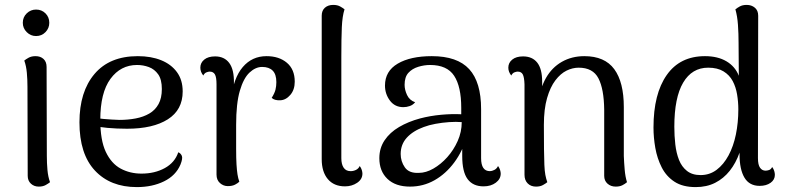

<svg xmlns="http://www.w3.org/2000/svg" viewBox="-20 -750 3207 783"><path d="M127 -603Q105 -603 89 -619Q73 -635 73 -657Q73 -680 89 -695.5Q105 -711 127 -711Q150 -711 165.5 -695.5Q181 -680 181 -657Q181 -635 165.5 -619Q150 -603 127 -603ZM171 -114Q171 -85 173.5 -57Q176 -29 184 -7Q178 -2 166.5 4.5Q155 11 138 11Q119 11 106 -1Q93 -13 93 -33L92 -396Q92 -425 89.5 -453Q87 -481 79 -503Q85 -508 96.5 -514.5Q108 -521 125 -521Q145 -521 157.5 -509.5Q170 -498 170 -477Z M538 13Q430 13 367 -54.5Q304 -122 304 -251Q304 -376 365.5 -448.5Q427 -521 542 -521Q596 -521 637 -504.5Q678 -488 701.5 -456Q725 -424 725 -377Q725 -302 664.5 -263.5Q604 -225 498 -225Q456 -225 418 -228.5Q380 -232 341 -240L343 -273Q368 -268 401.5 -265Q435 -262 467 -261Q502 -261 533.5 -267Q565 -273 589 -287Q613 -301 626.5 -325.5Q640 -350 640 -387Q640 -426 625 -447Q610 -468 587 -476.5Q564 -485 539 -485Q472 -485 430.5 -428.5Q389 -372 389 -261Q389 -178 411.5 -130.5Q434 -83 472 -62.5Q510 -42 557 -42Q611 -42 652 -64.5Q693 -87 707 -129Q717 -125 721.5 -114.5Q726 -104 716 -79Q697 -34 649 -10.5Q601 13 538 13Z M909 9Q891 9 877 -3.5Q863 -16 863 -38V-406Q863 -435 856.5 -446.5Q850 -458 835 -458Q830 -458 822 -455Q814 -452 809 -442Q797 -457 797 -474Q797 -494 813 -507Q829 -520 857 -520Q895 -520 915 -493Q935 -466 934 -411V-345H922Q932 -432 970 -476.5Q1008 -521 1067 -521Q1118 -521 1150 -494Q1182 -467 1182 -417Q1182 -384 1164 -363Q1146 -342 1123 -341Q1099 -340 1088 -351Q1100 -370 1103.5 -384.5Q1107 -399 1107 -415Q1107 -447 1092 -462Q1077 -477 1049 -477Q1022 -477 997.5 -454Q973 -431 958 -379.5Q943 -328 943 -241Q943 -182 943 -143Q943 -104 944.5 -79.5Q946 -55 948.5 -39Q951 -23 956 -9Q950 -3 938.5 3Q927 9 909 9Z M1387 10Q1342 10 1317 -19.5Q1292 -49 1292 -101V-686Q1292 -707 1305 -718.5Q1318 -730 1339 -730Q1356 -730 1367.5 -723.5Q1379 -717 1385 -712Q1376 -684 1374 -639Q1372 -594 1372 -517V-105Q1372 -80 1381.5 -66Q1391 -52 1410 -52Q1421 -52 1431.5 -57Q1442 -62 1447 -73Q1453 -65 1455.5 -56.5Q1458 -48 1458 -42Q1458 -19 1436.5 -4.5Q1415 10 1387 10Z M1952 10Q1909 10 1887 -19.5Q1865 -49 1865 -114V-203L1884 -194Q1867 -134 1832.5 -87.5Q1798 -41 1752 -15Q1706 11 1652 11Q1593 11 1560 -20.5Q1527 -52 1527 -105Q1527 -146 1548.5 -178Q1570 -210 1607.5 -232Q1645 -254 1693 -267Q1735 -278 1779.5 -282Q1824 -286 1861 -284V-310Q1861 -397 1832 -441Q1803 -485 1734 -485Q1710 -485 1685.5 -477.5Q1661 -470 1645.5 -453Q1630 -436 1630 -404Q1630 -384 1640 -362.5Q1650 -341 1673 -333Q1664 -322 1651 -317.5Q1638 -313 1625 -313Q1590 -313 1570 -340Q1550 -367 1550 -401Q1550 -460 1602 -490.5Q1654 -521 1741 -521Q1845 -521 1893.5 -468Q1942 -415 1942 -305V-105Q1942 -52 1978 -52Q1986 -52 1996 -57Q2006 -62 2011 -73Q2017 -65 2019.5 -56.5Q2022 -48 2022 -42Q2022 -20 2002 -5Q1982 10 1952 10ZM1688 -45Q1717 -45 1747.5 -62.5Q1778 -80 1804 -109Q1830 -138 1846.5 -175Q1863 -212 1863 -252Q1840 -254 1811.5 -252Q1783 -250 1756 -245Q1729 -240 1708 -232Q1664 -216 1639 -188.5Q1614 -161 1614 -122Q1614 -92 1631 -67.5Q1648 -43 1688 -45Z M2166 11Q2145 11 2132 -2Q2119 -15 2119 -37V-406Q2118 -435 2112 -446.5Q2106 -458 2091 -458Q2086 -458 2078 -455Q2070 -452 2065 -442Q2053 -457 2053 -474Q2053 -494 2069 -507Q2085 -520 2113 -520Q2151 -520 2171 -494.5Q2191 -469 2191 -417V-347L2176 -329Q2182 -389 2206.5 -432Q2231 -475 2271.5 -498Q2312 -521 2363 -521Q2446 -521 2485 -468Q2524 -415 2524 -313V-114Q2525 -88 2527.5 -58.5Q2530 -29 2537 -7Q2529 0 2518 5.5Q2507 11 2491 11Q2471 11 2457.5 -1Q2444 -13 2444 -33V-303Q2443 -387 2420.5 -430.5Q2398 -474 2340 -474Q2315 -474 2290.5 -462Q2266 -450 2245 -422.5Q2224 -395 2211 -350Q2198 -305 2198 -241Q2198 -181 2198.5 -142Q2199 -103 2200 -78Q2201 -53 2204 -37Q2207 -21 2212 -7Q2206 -2 2194.5 4.5Q2183 11 2166 11Z M2817 13Q2764 13 2730.5 -9Q2697 -31 2678.5 -67.5Q2660 -104 2652.5 -146.5Q2645 -189 2645 -230Q2645 -367 2699 -444Q2753 -521 2855 -521Q2907 -521 2942.5 -500Q2978 -479 2993 -441L2992 -575Q2992 -613 2989.5 -648.5Q2987 -684 2979 -712Q2985 -717 2996.5 -723.5Q3008 -730 3025 -730Q3045 -730 3058.5 -718.5Q3072 -707 3072 -686L3071 -105Q3071 -78 3079.5 -66Q3088 -54 3102 -54Q3108 -54 3116 -56.5Q3124 -59 3129 -69Q3135 -61 3137.5 -52.5Q3140 -44 3140 -37Q3140 -17 3122.5 -4.5Q3105 8 3078 8Q3036 8 3016 -25.5Q2996 -59 2996 -120V-209L3018 -220Q3011 -170 2996 -127.5Q2981 -85 2956 -53.5Q2931 -22 2896.5 -4.5Q2862 13 2817 13ZM2837 -36Q2874 -36 2902.5 -57.5Q2931 -79 2951 -116Q2971 -153 2981 -201.5Q2991 -250 2991 -304Q2991 -334 2986 -364.5Q2981 -395 2968 -419.5Q2955 -444 2930.5 -459Q2906 -474 2868 -474Q2802 -474 2766 -413Q2730 -352 2730 -233Q2730 -196 2734 -161Q2738 -126 2749 -98Q2760 -70 2781.5 -53Q2803 -36 2837 -36Z"/></svg>

Font: Arima Thin
Style: Regular
Weight: 400
Version: Version 1.100